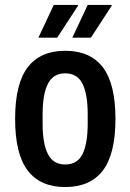

<svg xmlns="http://www.w3.org/2000/svg" viewBox="-20 -743 526 775"><path d="M243 12Q143 12 92 -54.5Q41 -121 41 -263Q41 -405 92 -471.5Q143 -538 243 -538Q344 -538 395 -471.5Q446 -405 446 -263Q446 -121 395 -54.5Q344 12 243 12ZM243 -79Q292 -79 313 -121Q334 -163 334 -244V-282Q334 -363 313 -405Q292 -447 243 -447Q195 -447 173.5 -405Q152 -363 152 -282V-244Q152 -163 173.5 -121Q195 -79 243 -79ZM272 -591 334 -723H430L431 -720L347 -591ZM135 -591 197 -723H294L295 -720L211 -591Z"/></svg>

Font: Archivo Narrow SemiBold
Style: Regular
Weight: 600
Designer: Hector Gatti
Foundry: Omnibus-Type
Version: Version 3.002